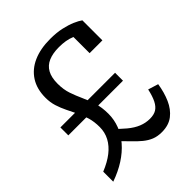

<svg xmlns="http://www.w3.org/2000/svg" viewBox="-208 -845 976 976"><g transform="rotate(-45 280.0 -357.0)"><path d="M34 13V-59Q83 -79 115.5 -104.5Q148 -130 165 -162Q182 -194 182 -232Q182 -270 173 -301Q164 -332 150.5 -359.5Q137 -387 123.5 -414.5Q110 -442 101 -470.5Q92 -499 92 -532Q92 -595 120 -638.5Q148 -682 199 -704.5Q250 -727 320 -727Q366 -727 401.5 -719Q437 -711 462.5 -700Q488 -689 503 -678V-534H411V-665Q422 -664 431.5 -659.5Q441 -655 448 -647.5Q455 -640 459.5 -632Q464 -624 465 -617Q442 -637 407.5 -651.5Q373 -666 322 -666Q278 -666 247.5 -653Q217 -640 201.5 -612Q186 -584 186 -539Q186 -497 197.5 -463.5Q209 -430 223.5 -398.5Q238 -367 249.5 -331Q261 -295 261 -248Q261 -206 246 -167Q231 -128 201.5 -94Q172 -60 130 -33Q88 -6 34 13ZM387 10Q356 10 332.5 0.5Q309 -9 287 -27Q265 -45 239.5 -72Q214 -99 180 -133Q179 -138 180.5 -145Q182 -152 186.5 -159.5Q191 -167 197.5 -174.5Q204 -182 213 -187Q247 -152 276 -128Q305 -104 333.5 -92.5Q362 -81 392 -81Q421 -81 439 -92Q457 -103 469.5 -127.5Q482 -152 491 -193L546 -176Q538 -124 519.5 -82Q501 -40 469 -15Q437 10 387 10ZM39 -372H432V-315H39Z"/></g></svg>

Font: Roboto Serif
Style: Regular
Weight: 400
Designer: Greg Gazdowicz
Foundry: Commercial Type
Version: Version 1.008